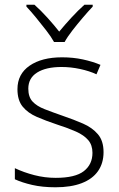

<svg xmlns="http://www.w3.org/2000/svg" viewBox="-20 -784 505 814"><path d="M419 -139Q419 -92 395.5 -58.5Q372 -25 326.5 -7.5Q281 10 215 10Q160 10 116.5 0Q73 -10 43 -24V-71Q81 -53 125.5 -41.5Q170 -30 216 -30Q299 -30 335.5 -58.5Q372 -87 372 -136Q372 -169 354 -190Q336 -211 302.5 -226Q269 -241 222 -256Q174 -272 136 -288.5Q98 -305 76 -332Q54 -359 54 -406Q54 -470 105.5 -505.5Q157 -541 243 -541Q290 -541 331.5 -532Q373 -523 406 -509L389 -469Q359 -483 319.5 -491.5Q280 -500 241 -500Q175 -500 137.5 -476.5Q100 -453 100 -408Q100 -373 118 -353.5Q136 -334 169.5 -321Q203 -308 246 -293Q293 -277 332 -260Q371 -243 395 -215Q419 -187 419 -139ZM209 -606Q197 -628 176 -655Q155 -682 133 -709Q111 -736 92 -756V-764H126Q153 -740 181 -709Q209 -678 231 -650Q254 -678 282.5 -709Q311 -740 338 -764H373V-756Q354 -736 331 -709Q308 -682 287 -655Q266 -628 254 -606Z"/></svg>

Font: Noto Sans Syriac Eastern ExtraLight
Style: Regular
Weight: 250
Designer: Patrick Giasson and the Monotype Design Team
Foundry: Monotype Imaging Inc.
Version: Version 3.001